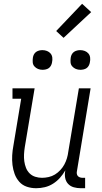

<svg xmlns="http://www.w3.org/2000/svg" viewBox="-20 -987 540 1015"><path d="M171 8Q145 8 121.5 0Q98 -8 82 -26Q66 -44 57.5 -67Q49 -90 46 -115Q43 -140 44.5 -166Q46 -192 51 -218L92 -465H46V-520H163L111 -209Q108 -190 107 -171Q106 -152 108.5 -134Q111 -116 117.5 -99.5Q124 -83 136.5 -70.5Q149 -58 166.5 -52.5Q184 -47 202 -47Q219 -47 237 -51Q255 -55 270.5 -64.5Q286 -74 299 -88Q312 -102 320.5 -118Q329 -134 334 -151Q339 -168 341 -185L397 -520H459L387 -84Q385 -76 386 -69Q387 -62 391 -57Q395 -52 402 -49.5Q409 -47 416 -47H430V8H407Q388 8 370 3Q352 -2 340 -15Q328 -28 324.5 -46.5Q321 -65 325 -84V-86Q313 -65 297 -47Q281 -29 260.5 -16Q240 -3 217 2.5Q194 8 171 8ZM405 -618Q392 -618 381 -622.5Q370 -627 362 -636Q354 -645 353 -657.5Q352 -670 354 -683Q355 -691 359.5 -699.5Q364 -708 371.5 -713Q379 -718 387.5 -720Q396 -722 404 -722Q417 -722 428.5 -717.5Q440 -713 447.5 -704Q455 -695 456.5 -682.5Q458 -670 455 -657Q454 -649 449.5 -640.5Q445 -632 438 -627Q431 -622 422 -620Q413 -618 405 -618ZM205 -618Q192 -618 181 -622.5Q170 -627 162 -636Q154 -645 153 -657.5Q152 -670 154 -683Q155 -691 159.5 -699.5Q164 -708 171.5 -713Q179 -718 187.5 -720Q196 -722 204 -722Q217 -722 228.5 -717.5Q240 -713 247.5 -704Q255 -695 256.5 -682.5Q258 -670 255 -657Q254 -649 249.5 -640.5Q245 -632 238 -627Q231 -622 222 -620Q213 -618 205 -618ZM316 -787 277 -823 414 -967 462 -923Z"/></svg>

Font: Iosevka Curly Slab Light
Style: Italic
Weight: 300
Italic angle: -9°
Monospace: yes
Designer: Belleve Invis
Foundry: Belleve Invis
Version: Version 22.1.2; ttfautohint (v1.8.4)